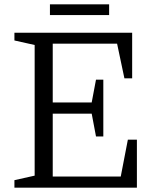

<svg xmlns="http://www.w3.org/2000/svg" viewBox="-20 -872 719 892"><path d="M426 -238H460V-502H426L406 -396H225V-669H524L558 -508H594V-720H47V-684L141 -663V-56L47 -35V0H616V-223H574L541 -52H225V-344H406ZM212 -852V-802H487V-852Z"/></svg>

Font: GradeGX
Style: Regular
Weight: 100
Width: 1
Designer: Adam Twardoch
Foundry: Adam Twardoch
Version: Version 2.002; DEVELOPMENT